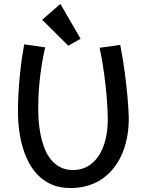

<svg xmlns="http://www.w3.org/2000/svg" viewBox="-20 -927 737 969"><path d="M629.9 -335Q630.4 -289.6 623.3 -245.4Q616.2 -201.2 600.6 -161.4Q585 -121.6 560.8 -88.1Q536.6 -54.7 503.7 -30Q470.7 -5.4 428.5 8.3Q386.2 22 335 22Q283.2 22 244.1 5.6Q205.1 -10.7 176 -38.8Q147 -66.9 127.2 -103.5Q107.4 -140.1 95.5 -180.7Q83.5 -221.2 77.6 -262.9Q71.8 -304.7 70.8 -342.8Q69.8 -391.1 72.8 -448.7Q75.2 -498 81.8 -563.5Q88.4 -628.9 102.1 -703.1L208 -688Q196.8 -639.6 189.9 -594.7Q183.1 -549.8 179.2 -510.3Q175.3 -470.7 174.1 -438Q172.9 -405.3 172.9 -381.8Q172.9 -354.5 175 -320.8Q177.2 -287.1 183.8 -252.2Q190.4 -217.3 202.4 -184.3Q214.4 -151.4 233.9 -125.7Q253.4 -100.1 281.7 -84.5Q310.1 -68.8 349.1 -68.8Q389.6 -68.8 422.4 -87.4Q455.1 -106 478 -140.6Q501 -175.3 512.9 -224.6Q524.9 -273.9 523.9 -335Q522.9 -383.8 518.1 -440.4Q514.2 -489.3 505.9 -552.2Q497.6 -615.2 482.9 -686L586.9 -700.2Q602.5 -619.6 610.8 -553Q619.1 -486.3 623.5 -437.5Q628.4 -380.9 629.9 -335ZM386.7 -731.4 324.7 -696.3 192.9 -827.1 284.7 -907.2Z"/></svg>

Font: McLaren
Style: Regular
Weight: 400
Designer: Astigmatic (AOETI)
Foundry: Astigmatic (AOETI)
Version: Version 1.000